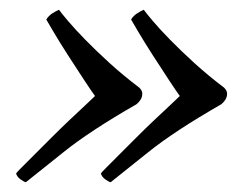

<svg xmlns="http://www.w3.org/2000/svg" viewBox="-20 -447 518 394"><path d="M446 -255Q446 -248 442.5 -242.5Q439 -237 434 -233Q338 -178 284 -134.5Q230 -91 207 -73Q203 -74 196 -79Q189 -84 187 -91Q188 -93 199 -104Q210 -115 226 -131Q242 -147 260.5 -165.5Q279 -184 297 -201Q315 -218 329 -231Q343 -244 349 -250Q343 -258 326.5 -283Q310 -308 293 -334.5Q276 -361 263 -383Q250 -405 249 -407Q254 -415 262 -420Q270 -425 275 -427Q280 -420 294 -403.5Q308 -387 329.5 -365Q351 -343 379 -317.5Q407 -292 440 -267Q446 -261 446 -255ZM272 -255Q272 -248 268.5 -242.5Q265 -237 260 -233Q164 -178 110 -134.5Q56 -91 33 -73Q29 -74 22 -79Q15 -84 13 -91Q14 -93 25 -104Q36 -115 52 -131Q68 -147 86.5 -165.5Q105 -184 123 -201Q141 -218 155 -231Q169 -244 175 -250Q169 -258 152.5 -283Q136 -308 119 -334.5Q102 -361 89 -383Q76 -405 75 -407Q80 -415 88 -420Q96 -425 101 -427Q106 -420 120 -403.5Q134 -387 155.5 -365Q177 -343 205 -317.5Q233 -292 266 -267Q272 -261 272 -255ZM446 -255Q446 -248 442.5 -242.5Q439 -237 434 -233Q338 -178 284 -134.5Q230 -91 207 -73Q203 -74 196 -79Q189 -84 187 -91Q188 -93 199 -104Q210 -115 226 -131Q242 -147 260.5 -165.5Q279 -184 297 -201Q315 -218 329 -231Q343 -244 349 -250Q343 -258 326.5 -283Q310 -308 293 -334.5Q276 -361 263 -383Q250 -405 249 -407Q254 -415 262 -420Q270 -425 275 -427Q280 -420 294 -403.5Q308 -387 329.5 -365Q351 -343 379 -317.5Q407 -292 440 -267Q446 -261 446 -255Z"/></svg>

Font: Vermiglione SemiBold
Style: Italic
Weight: 600
Italic angle: -11°
Version: Version 1.000